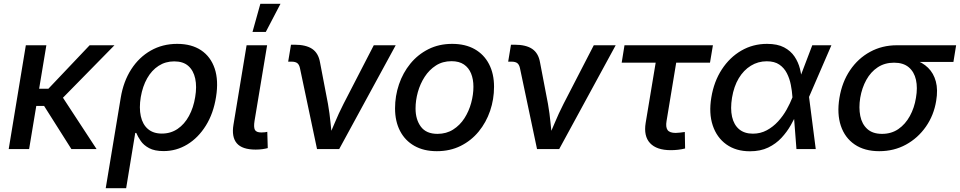

<svg xmlns="http://www.w3.org/2000/svg" viewBox="-20 -777 5005 1001"><path d="M221.7 -541 131.8 0H25.4L114.7 -541ZM576.7 -541 266.1 -224.6H135.3L149.4 -314.5H232.4L447.3 -541ZM352.1 0 207.5 -228.5 287.1 -299.8 483.4 0Z M531.2 204.1 609.4 -267.1Q623.5 -352.5 664.1 -415.5Q704.6 -478.5 766.1 -513.4Q827.6 -548.3 903.8 -548.3Q978.5 -548.3 1028.6 -514.9Q1078.6 -481.4 1099.4 -419.4Q1120.1 -357.4 1106.4 -272Q1092.8 -185.5 1053.2 -122.1Q1013.7 -58.6 956.5 -23.9Q899.4 10.7 833 10.7Q786.1 10.7 757.6 -4.6Q729 -20 713.9 -42Q698.7 -64 690.4 -84H685.1L637.7 204.1ZM823.7 -80.6Q870.1 -80.6 906 -105Q941.9 -129.4 965.3 -172.6Q988.8 -215.8 997.6 -271Q1006.8 -325.2 997.8 -367.2Q988.8 -409.2 961.9 -433.1Q935.1 -457 888.2 -457Q842.8 -457 806.9 -433.8Q771 -410.6 747.3 -368.9Q723.6 -327.1 713.9 -271Q704.6 -214.4 714.1 -171.1Q723.6 -127.9 751.5 -104.2Q779.3 -80.6 823.7 -80.6Z M1313 2.9Q1242.7 2.9 1214.6 -30Q1186.5 -63 1197.3 -127.4L1265.6 -541H1372.6L1307.1 -147Q1301.8 -114.3 1308.8 -100.3Q1315.9 -86.4 1342.3 -86.4Q1354 -86.4 1361.1 -87.4Q1368.2 -88.4 1373.5 -89.8L1376 -4.9Q1365.7 -2 1348.9 0.5Q1332 2.9 1313 2.9ZM1296.4 -610.4 1337.4 -757.3H1442.4L1365.7 -610.4Z M1632.8 0 1543.9 -421.4Q1540 -439.9 1530 -447.8Q1520 -455.6 1499 -455.6H1482.4L1497.1 -543.9H1515.6Q1575.2 -543.9 1607.7 -522Q1640.1 -500 1648.4 -452.1L1689.9 -235.4Q1698.7 -185.5 1703.4 -135.7Q1708 -85.9 1713.4 -38.1H1683.1Q1704.6 -86.9 1725.1 -136.2Q1745.6 -185.5 1771 -235.4L1928.7 -541H2043L1748.5 0Z M2257.3 11.2Q2189.5 11.2 2140.6 -16.4Q2091.8 -43.9 2065.7 -94.2Q2039.6 -144.5 2039.6 -211.9Q2039.6 -276.9 2060.1 -337.2Q2080.6 -397.5 2119.4 -445.1Q2158.2 -492.7 2213.4 -520.5Q2268.6 -548.3 2337.4 -548.3Q2405.8 -548.3 2454.6 -520.8Q2503.4 -493.2 2529.5 -442.9Q2555.7 -392.6 2555.7 -324.7Q2555.7 -259.3 2535.2 -199Q2514.6 -138.7 2475.6 -91.1Q2436.5 -43.5 2381.3 -16.1Q2326.2 11.2 2257.3 11.2ZM2260.7 -79.1Q2307.1 -79.1 2342.5 -101.6Q2377.9 -124 2401.4 -160.6Q2424.8 -197.3 2436.5 -240.5Q2448.2 -283.7 2448.2 -324.7Q2448.2 -363.8 2436 -393.8Q2423.8 -423.8 2398.7 -440.9Q2373.5 -458 2334 -458Q2287.6 -458 2252.7 -435.5Q2217.8 -413.1 2194.1 -376.5Q2170.4 -339.8 2158.4 -296.6Q2146.5 -253.4 2146.5 -211.4Q2146.5 -153.8 2174.3 -116.5Q2202.1 -79.1 2260.7 -79.1Z M2779.8 0 2690.9 -421.4Q2687 -439.9 2677 -447.8Q2667 -455.6 2646 -455.6H2629.4L2644 -543.9H2662.6Q2722.2 -543.9 2754.6 -522Q2787.1 -500 2795.4 -452.1L2836.9 -235.4Q2845.7 -185.5 2850.3 -135.7Q2855 -85.9 2860.4 -38.1H2830.1Q2851.6 -86.9 2872.1 -136.2Q2892.6 -185.5 2918 -235.4L3075.7 -541H3189.9L2895.5 0Z M3477.1 5.9Q3403.3 5.9 3369.1 -30.8Q3335 -67.4 3346.2 -136.2L3398.4 -450.2H3221.2L3235.8 -541H3696.8L3681.6 -450.2H3505.4L3455.1 -146Q3449.7 -114.3 3460.4 -99.1Q3471.2 -84 3502.9 -84Q3512.2 -84 3525.9 -85.7Q3539.6 -87.4 3550.3 -88.9L3551.8 -2.9Q3534.7 1.5 3515.4 3.7Q3496.1 5.9 3477.1 5.9Z M3889.6 11.7Q3816.9 11.7 3766.8 -24.2Q3716.8 -60.1 3695.8 -123.3Q3674.8 -186.5 3688.5 -268.6Q3702.1 -352.1 3743.2 -415Q3784.2 -478 3845 -513.2Q3905.8 -548.3 3979 -548.3Q4033.2 -548.3 4067.9 -530Q4102.5 -511.7 4122.3 -482.2Q4142.1 -452.6 4150.6 -418.2Q4159.2 -383.8 4160.6 -351.6H4196.3L4197.8 -272.9L4232.9 0H4132.3L4111.3 -272Q4109.4 -302.2 4103 -334.7Q4096.7 -367.2 4082.5 -395Q4068.4 -422.9 4043.2 -440.2Q4018.1 -457.5 3977.5 -457.5Q3932.1 -457.5 3894.5 -434.3Q3856.9 -411.1 3831.5 -368.9Q3806.2 -326.7 3796.4 -267.6Q3787.1 -210.4 3796.6 -168.2Q3806.2 -126 3833.7 -103Q3861.3 -80.1 3905.3 -80.1Q3944.8 -80.1 3977.8 -97.9Q4010.7 -115.7 4036.6 -144Q4062.5 -172.4 4081.1 -205.6Q4099.6 -238.8 4111.3 -269L4214.8 -541H4314.5L4196.8 -269L4169.9 -192.4H4137.2Q4123 -160.2 4103 -124.8Q4083 -89.4 4054.2 -58.3Q4025.4 -27.3 3985.1 -7.8Q3944.8 11.7 3889.6 11.7Z M4564 11.2Q4487.3 11.2 4436 -23.7Q4384.8 -58.6 4363.8 -121.1Q4342.8 -183.6 4356.4 -266.6Q4370.1 -349.6 4411.9 -411.1Q4453.6 -472.7 4516.4 -506.8Q4579.1 -541 4655.3 -541H4964.8L4950.7 -454.1H4718.8L4641.1 -450.2Q4592.3 -450.2 4555.9 -426Q4519.5 -401.9 4496.6 -360.4Q4473.6 -318.8 4464.8 -267.1Q4456.5 -215.3 4465.1 -172.6Q4473.6 -129.9 4501.7 -104.5Q4529.8 -79.1 4578.6 -79.1Q4627.4 -79.1 4663.8 -104.2Q4700.2 -129.4 4723.6 -172.1Q4747.1 -214.8 4755.4 -267.1Q4764.6 -319.8 4755.4 -361.1Q4746.1 -402.3 4717.8 -426.3Q4689.5 -450.2 4641.1 -450.2L4645.5 -480Q4701.2 -480 4745.4 -466.1Q4789.6 -452.1 4818.6 -423.6Q4847.7 -395 4859.1 -352.1Q4870.6 -309.1 4860.8 -251Q4848.6 -175.8 4807.1 -116.5Q4765.6 -57.1 4703.1 -22.9Q4640.6 11.2 4564 11.2Z"/></svg>

Font: Inter 17pt Medium
Style: Italic
Weight: 500
Italic angle: -9.3988°
Version: Version 4.001;git-66647c0bb